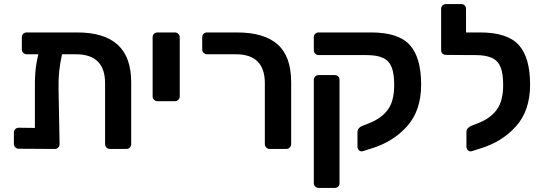

<svg xmlns="http://www.w3.org/2000/svg" viewBox="-20 -730 2665 941"><path d="M557 -510.5C513 -550.8 446.7 -571 358 -571H111C104.3 -571 98.7 -568.8 94 -564.5C89.3 -560.2 87 -554.3 87 -547V-488C87 -481.3 89.3 -475.7 94 -471C98.7 -466.3 104.3 -464 111 -464H168C160.7 -434 155.8 -405.8 153.5 -379.5C151.2 -353.2 150.3 -323 151 -289V-103L72 -104C65.3 -104 59.7 -101.8 55 -97.5C50.3 -93.2 48 -87.3 48 -80V-25C48 -18.3 50.3 -12.7 55 -8C59.7 -3.3 65.3 -1 72 -1L248 0C255.3 0 261.2 -2.3 265.5 -7C269.8 -11.7 272 -17.3 272 -24L267 -292C266.3 -324.7 267.3 -354 270 -380C272.7 -406 277.3 -434 284 -464H352C447.3 -464 495 -416.7 495 -322V-24C495 -17.3 497.3 -11.7 502 -7C506.7 -2.3 512.3 0 519 0H599C606.3 0 612.2 -2.3 616.5 -7C620.8 -11.7 623 -17.3 623 -24V-327C623 -409 601 -470.2 557 -510.5Z M735 -241C739.7 -236.3 745.3 -234 752 -234H837C843.7 -234 849.3 -236.3 854 -241C858.7 -245.7 861 -251.3 861 -258V-547C861 -553.7 858.7 -559.3 854 -564C849.3 -568.7 843.7 -571 837 -571H752C745.3 -571 739.7 -568.8 735 -564.5C730.3 -560.2 728 -554.3 728 -547V-258C728 -251.3 730.3 -245.7 735 -241Z M1285 -7C1289.7 -2.3 1295.3 0 1302 0H1383C1389.7 0 1395.3 -2.3 1400 -7C1404.7 -11.7 1407 -17.3 1407 -24V-327C1407 -411 1385 -472.7 1341 -512C1297 -551.3 1230.3 -571 1141 -571H995C988.3 -571 982.7 -568.8 978 -564.5C973.3 -560.2 971 -554.3 971 -547V-488C971 -481.3 973.3 -475.7 978 -471C982.7 -466.3 988.3 -464 995 -464H1136C1230.7 -464 1278 -416.7 1278 -322V-24C1278 -17.3 1280.3 -11.7 1285 -7Z M1740 7C1745.3 11.7 1751.3 13 1758 11L1799 -2C1870.3 -23.3 1929 -59.7 1975 -111C2021 -162.3 2044 -230.3 2044 -315C2044 -404.3 2025.3 -469.3 1988 -510C1950.7 -550.7 1887.7 -571 1799 -571H1542C1535.3 -571 1529.7 -568.8 1525 -564.5C1520.3 -560.2 1518 -554.7 1518 -548V-484C1518 -477.3 1520.3 -471.7 1525 -467C1529.7 -462.3 1535.3 -460 1542 -460H1776C1810.7 -460 1837.8 -455.3 1857.5 -446C1877.2 -436.7 1891.2 -421.5 1899.5 -400.5C1907.8 -379.5 1912 -350.7 1912 -314C1912 -260.7 1901.5 -220 1880.5 -192C1859.5 -164 1829.7 -142.3 1791 -127L1756 -113C1748.7 -110.3 1742.8 -106.3 1738.5 -101C1734.2 -95.7 1732 -90 1732 -84V-11C1732 -3.7 1734.7 2.3 1740 7ZM1525 184.5C1529.7 188.8 1535.3 191 1542 191H1620C1627.3 191 1633.2 188.8 1637.5 184.5C1641.8 180.2 1644 174.3 1644 167V-338C1644 -345.3 1641.8 -351.2 1637.5 -355.5C1633.2 -359.8 1627.3 -362 1620 -362H1542C1535.3 -362 1529.7 -359.8 1525 -355.5C1520.3 -351.2 1518 -345.3 1518 -338V167C1518 174.3 1520.3 180.2 1525 184.5Z M2522 -510C2484.7 -550.7 2421.7 -571 2333 -571H2313H2264V-686C2264 -693.3 2261.8 -699.2 2257.5 -703.5C2253.2 -707.8 2247.3 -710 2240 -710H2166C2159.3 -710 2153.7 -707.8 2149 -703.5C2144.3 -699.2 2142 -693.3 2142 -686V-484C2142 -477.3 2144.2 -471.8 2148.5 -467.5C2152.8 -463.2 2158.7 -461 2166 -461L2279 -460H2282H2309C2344.3 -460 2371.8 -455.3 2391.5 -446C2411.2 -436.7 2425.2 -421.5 2433.5 -400.5C2441.8 -379.5 2446 -350.7 2446 -314C2446 -260.7 2435.5 -220 2414.5 -192C2393.5 -164 2363.7 -142.3 2325 -127L2289 -113C2281.7 -109.7 2276 -105.5 2272 -100.5C2268 -95.5 2266 -90 2266 -84V-11C2266 -3.7 2268.7 2.3 2274 7C2279.3 11.7 2285.3 13 2292 11L2333 -2C2404.3 -23.3 2463 -59.7 2509 -111C2555 -162.3 2578 -230.3 2578 -315C2578 -404.3 2559.3 -469.3 2522 -510Z"/></svg>

Font: Rubik
Style: Regular
Weight: 500
Designer: Hubert & Fischer
Foundry: Hubert & Fischer
Version: Version 1.100